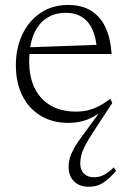

<svg xmlns="http://www.w3.org/2000/svg" viewBox="-20 -470 497 750"><path d="M418.5 -68 343.5 47Q323.5 77 312.5 98.8Q301.5 120.5 297.5 137Q293.5 153.5 293.5 168.5Q293.5 194 308 208.2Q322.5 222.5 347.5 222.5Q366.5 222.5 384.5 213.8Q402.5 205 424.5 183.5L433.5 197.5Q413.5 220.5 396.5 234.2Q379.5 248 363 253.8Q346.5 259.5 327 259.5Q290.5 259.5 269.2 238.5Q248 217.5 248 181.5Q248 165.5 252.5 148.5Q257 131.5 269.2 109.2Q281.5 87 305 56L376.5 -41.5L381.5 -37Q347.5 -12.5 316.5 -1.2Q285.5 10 246.5 10Q185 10 139 -17.8Q93 -45.5 67.5 -96Q42 -146.5 42 -215.5Q42 -281.5 67 -334.8Q92 -388 137.8 -419.2Q183.5 -450.5 246 -450.5Q302 -450.5 338.2 -426.5Q374.5 -402.5 393.5 -359.8Q412.5 -317 416 -259H87L86.5 -285L380 -295.5L358.5 -275.5Q356 -321 341.8 -353.2Q327.5 -385.5 301.2 -402.8Q275 -420 237 -420Q193.5 -420 161.2 -398.5Q129 -377 111.5 -335Q94 -293 94 -231Q94 -168.5 116 -124.5Q138 -80.5 179 -57.2Q220 -34 277 -34Q300.5 -34 322.2 -39Q344 -44 365.5 -55Q387 -66 410.5 -84Z"/></svg>

Font: Newsreader 16pt Light
Style: Regular
Weight: 300
Designer: Hugues Gentile
Foundry: Production Type
Version: Version 1.003